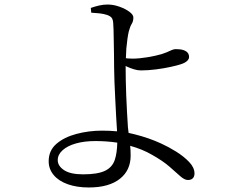

<svg xmlns="http://www.w3.org/2000/svg" viewBox="-20 -791 1040 848"><path d="M383 -735 381 -756Q398 -762 417 -766.5Q436 -771 455 -771Q481 -771 507.5 -761.5Q534 -752 551.5 -739Q569 -726 569 -714Q569 -697 562 -686Q555 -675 549 -653Q546 -641 543 -620.5Q540 -600 538 -577Q537 -555 536 -534Q539 -533 543 -533Q556 -532 565 -532Q593 -532 630 -538Q667 -544 694 -552Q718 -560 732 -567Q746 -574 757 -574Q777 -574 789.5 -570Q802 -566 808.5 -558.5Q815 -551 815 -539Q815 -530 806 -521.5Q797 -513 778 -507Q763 -502 733.5 -495.5Q704 -489 669 -484.5Q634 -480 602 -480Q588 -480 571.5 -485Q555 -490 540 -497Q538 -498 535 -500Q535 -493 535 -486Q535 -469 535.5 -438Q536 -407 537.5 -369.5Q539 -332 541 -295.5Q543 -259 545 -229Q547 -216 548 -204Q561 -201 574 -198Q638 -182 692 -157Q723 -143 757 -122Q791 -101 815 -76Q839 -51 839 -25Q839 -11 831.5 -3.5Q824 4 810 4Q795 4 776.5 -12.5Q758 -29 729 -54.5Q700 -80 652 -107Q609 -132 555 -147Q557 -128 557 -103Q557 -72 545.5 -46.5Q534 -21 510.5 -2Q487 17 452.5 27Q418 37 372 37Q320 37 280 23Q240 9 217.5 -17.5Q195 -44 195 -79Q195 -126 229 -155.5Q263 -185 317.5 -199.5Q372 -214 431 -214Q466 -214 497 -211Q495 -240 493 -276Q491 -314 489 -354Q487 -394 485.5 -430.5Q484 -467 484 -493Q484 -518 483.5 -548.5Q483 -579 482.5 -608Q482 -637 481.5 -659.5Q481 -682 480 -689Q479 -705 473 -712.5Q467 -720 453 -725Q438 -730 419.5 -732Q401 -734 383 -735ZM498 -161Q451 -168 401 -168Q353 -168 315.5 -157.5Q278 -147 256.5 -127.5Q235 -108 235 -84Q235 -58 263 -39.5Q291 -21 347 -21Q411 -21 443.5 -36.5Q476 -52 487 -85Q497 -115 498 -161Z"/></svg>

Font: Early Summer Mincho
Style: Regular
Weight: 400
Designer: GuiWonder
Version: Version 1.002